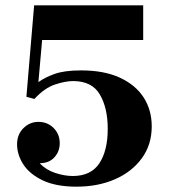

<svg xmlns="http://www.w3.org/2000/svg" viewBox="-20 -690 640 720"><path d="M267 10Q190 10 140.5 -13.5Q91 -37 67.5 -73.5Q44 -110 44 -149L129 -78Q152 -53 187 -41.5Q222 -30 253 -30Q321 -30 352.5 -77.5Q384 -125 384 -207Q384 -285 354.5 -335.5Q325 -386 254 -386Q225 -386 186 -373Q147 -360 109 -319L79 -327L108 -670H517V-540H138L124 -382Q147 -399 184 -412.5Q221 -426 284 -426Q371 -426 430 -398.5Q489 -371 519 -324Q549 -277 549 -216Q549 -147 511.5 -96Q474 -45 410.5 -17.5Q347 10 267 10ZM129 -78 44 -149Q44 -186 68 -209.5Q92 -233 124 -233Q158 -233 181 -210Q204 -187 204 -153Q204 -122 184 -100Q164 -78 129 -78Z"/></svg>

Font: Brygada 1918
Style: Regular
Weight: 400
Designer: Mateusz Machalski | Borys Kosmynka | Przemek Hoffer
Foundry: NIEPODLEGLA 2018
Version: Version 3.006